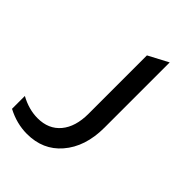

<svg xmlns="http://www.w3.org/2000/svg" viewBox="-276 -517 793 793"><g transform="rotate(45 120.5 -121.0)"><path d="M238 -53Q238 59 179 127Q123 192 30 192Q-30 192 -87 162V87Q-36 115 15 115Q79 115 115 72Q151 29 151 -47V-388L238 -434Z"/></g></svg>

Font: TajawalTap Med
Style: Regular
Weight: 500
Designer: Boutros Fonts
Foundry: Created by Boutros International 2017
Version: Version 2.700